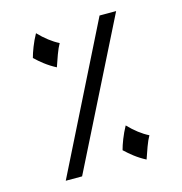

<svg xmlns="http://www.w3.org/2000/svg" viewBox="-103 -781 828 875"><g transform="rotate(-15 311.0 -343.5)"><path d="M522.5 -101.6Q511.7 -83 501 -53.7Q490.2 -24.4 481.4 2Q453.1 -12.7 427.7 -32.2Q407.2 -47.9 386.7 -67.4Q391.6 -86.9 402.8 -115.7Q414.1 -144.5 429.7 -172.9Q452.1 -149.4 475.6 -131.3Q499 -113.3 522.5 -101.6ZM236.3 -613.3Q225.6 -594.7 214.8 -565.4Q204.1 -536.1 195.3 -509.8Q167 -524.4 141.6 -543.9Q121.1 -559.6 100.6 -579.1Q105.5 -598.6 116.7 -627.4Q127.9 -656.2 143.6 -684.6Q166 -661.1 189.5 -643.1Q212.9 -625 236.3 -613.3ZM522.5 -687.5 177.7 0H100.6L444.3 -687.5Z"/></g></svg>

Font: Thabit-Bold
Style: Bold
Weight: 700
Designer: Regenerated by Nadim Shaikli
Foundry: MAK Alagha
Version: 0.01